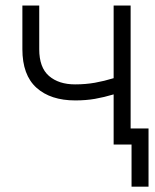

<svg xmlns="http://www.w3.org/2000/svg" viewBox="-20 -536 575 712"><path d="M259.3 -163.6Q167.5 -163.6 115.2 -210.7Q63 -257.8 63 -353.5V-515.6H125.5V-353.5Q125.5 -285.6 161.6 -254.4Q197.8 -223.1 258.3 -223.1Q297.4 -223.1 332 -229.2Q366.7 -235.4 401.4 -246.1V-515.6H464.4V0H401.4V-186Q365.7 -175.3 332 -169.4Q298.3 -163.6 259.3 -163.6ZM467.8 156.2V0H426.3V-59.6H530.8V156.2Z"/></svg>

Font: Inter Display Light
Style: Regular
Weight: 300
Designer: Rasmus Andersson
Foundry: rsms
Version: Version 4.000;git-a52131595